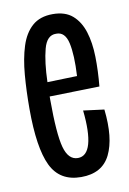

<svg xmlns="http://www.w3.org/2000/svg" viewBox="-69 -582 427 636"><g transform="rotate(-10 145.0 -264.0)"><path d="M153 10Q81 10 52 -50.5Q23 -111 23 -242Q23 -303 27.5 -356.5Q32 -410 45 -451Q58 -492 84 -515Q110 -538 153 -538Q195 -538 219.5 -516.5Q244 -495 255.5 -458.5Q267 -422 268 -374.5Q269 -327 264 -275L96 -271Q96 -267 96 -261Q96 -145 108.5 -99.5Q121 -54 153 -54Q183 -54 194 -93Q205 -132 197 -206L267 -197Q278 -100 251 -45Q224 10 153 10ZM153 -472Q122 -473 110.5 -429.5Q99 -386 97 -319L197 -322Q201 -393 192 -433Q183 -473 153 -472Z"/></g></svg>

Font: Bricolage Grotesque 96pt Condensed Light
Style: Regular
Weight: 300
Width: 3
Designer: Mathieu Triay
Foundry: Atelier Triay
Version: Version 1.001; ttfautohint (v1.8.4.7-5d5b);gftools[0.9.33.de